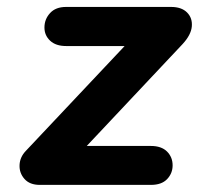

<svg xmlns="http://www.w3.org/2000/svg" viewBox="-20 -520 588 540"><path d="M92 0Q63.5 0 48.8 -16.8Q34 -33.5 35 -56Q36 -78.5 53 -96L330.5 -390.5H166Q137 -390.5 121 -405.5Q105 -420.5 105 -442.5Q105 -466 120.8 -483.2Q136.5 -500.5 166 -500.5H461Q490.5 -500.5 506 -485Q521.5 -469.5 519.5 -445.8Q517.5 -422 493.5 -396L224 -109.5H404.5Q434 -109.5 449.8 -93.8Q465.5 -78 465.5 -55Q465.5 -32.5 450 -16.2Q434.5 0 404.5 0Z"/></svg>

Font: Edu AU VIC WA NT Pre SemiBold
Style: Regular
Weight: 600
Designer: Tina and Corey Anderson, Eben Sorkin, Mirko Velimirovic
Foundry: Google for Education
Version: Version 1.001